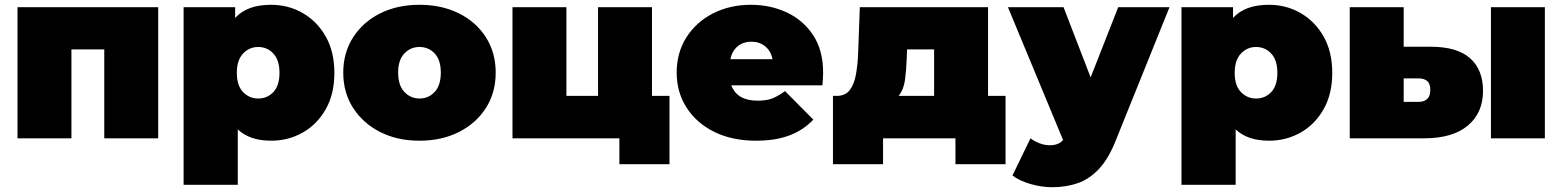

<svg xmlns="http://www.w3.org/2000/svg" viewBox="-20 -577 6518 801"><path d="M53 0V-547H640V0H415V-371H278V0Z M1111 10Q1022 10 972 -37V194H746V-547H961V-502Q1010 -557 1111 -557Q1183 -557 1243 -522.5Q1303 -488 1339 -424.5Q1375 -361 1375 -273Q1375 -185 1339 -121.5Q1303 -58 1243 -24Q1183 10 1111 10ZM1057 -166Q1095 -166 1120.5 -193Q1146 -220 1146 -273Q1146 -326 1120.5 -353.5Q1095 -381 1057 -381Q1020 -381 994 -353.5Q968 -326 968 -273Q968 -220 994 -193Q1020 -166 1057 -166Z M1730 10Q1637 10 1565.5 -26.5Q1494 -63 1453 -127Q1412 -191 1412 -274Q1412 -357 1453 -421Q1494 -485 1565.5 -521Q1637 -557 1730 -557Q1823 -557 1895 -521Q1967 -485 2007.5 -421Q2048 -357 2048 -274Q2048 -191 2007.5 -127Q1967 -63 1895 -26.5Q1823 10 1730 10ZM1730 -166Q1768 -166 1793.5 -193.5Q1819 -221 1819 -274Q1819 -327 1793.5 -354Q1768 -381 1730 -381Q1693 -381 1667 -354Q1641 -327 1641 -274Q1641 -221 1667 -193.5Q1693 -166 1730 -166Z M2118 0V-547H2343V-177H2475V-547H2700V-177H2773V108H2564V0Z M3134 10Q3034 10 2959.5 -27Q2885 -64 2844 -128.5Q2803 -193 2803 -274Q2803 -357 2843.5 -421Q2884 -485 2954.5 -521Q3025 -557 3113 -557Q3194 -557 3262.5 -525Q3331 -493 3372.5 -430Q3414 -367 3414 -274Q3414 -262 3413 -247.5Q3412 -233 3411 -221H3031Q3055 -157 3141 -157Q3179 -157 3203.5 -167Q3228 -177 3255 -197L3373 -78Q3333 -35 3274.5 -12.5Q3216 10 3134 10ZM3027 -330H3203Q3196 -364 3172.5 -383.5Q3149 -403 3115 -403Q3080 -403 3057 -383.5Q3034 -364 3027 -330Z M3455 108V-177H3471Q3506 -177 3524.5 -200.5Q3543 -224 3550.5 -264.5Q3558 -305 3560 -354L3567 -547H4102V-177H4175V108H3966V0H3664V108ZM3877 -177V-371H3764L3763 -337Q3761 -284 3755.5 -243.5Q3750 -203 3729 -177Z M4370 204Q4325 204 4278.5 190.5Q4232 177 4204 155L4279 0Q4296 13 4317.5 21Q4339 29 4359 29Q4397 29 4415 7L4185 -547H4417L4530 -254L4645 -547H4859L4634 11Q4604 86 4564.5 128Q4525 170 4476.5 187Q4428 204 4370 204Z M5274 10Q5185 10 5135 -37V194H4909V-547H5124V-502Q5173 -557 5274 -557Q5346 -557 5406 -522.5Q5466 -488 5502 -424.5Q5538 -361 5538 -273Q5538 -185 5502 -121.5Q5466 -58 5406 -24Q5346 10 5274 10ZM5220 -166Q5258 -166 5283.5 -193Q5309 -220 5309 -273Q5309 -326 5283.5 -353.5Q5258 -381 5220 -381Q5183 -381 5157 -353.5Q5131 -326 5131 -273Q5131 -220 5157 -193Q5183 -166 5220 -166Z M5921 0H5611V-547H5836V-382H5949Q6059 -382 6113 -334Q6167 -286 6167 -198Q6167 -106 6103.5 -53Q6040 0 5921 0ZM6200 0V-547H6425V0ZM5898 -152Q5921 -152 5934 -164Q5947 -176 5947 -202Q5947 -228 5934 -239Q5921 -250 5898 -250H5836V-152Z"/></svg>

Font: Montserrat Black
Style: Regular
Weight: 900
Designer: Julieta Ulanovsky
Foundry: Julieta Ulanovsky
Version: Version 9.000; ttfautohint (v1.8.4.7-5d5b)